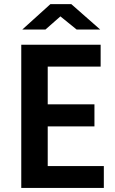

<svg xmlns="http://www.w3.org/2000/svg" viewBox="-20 -919 563 939"><path d="M226.6 -898.9H328.6L470.2 -774.4H355L275.4 -838.9L202.1 -774.4H88.9ZM84 -700.2H472.2V-593.3H213.4V-408.7H441.9V-300.8H213.4V-106.9H487.8V0H84Z"/></svg>

Font: Selawik Semibold
Style: Regular
Weight: 600
Designer: Aaron Bell
Foundry: Microsoft Corporation
Version: Version 1.01